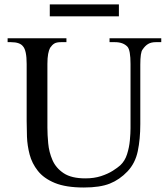

<svg xmlns="http://www.w3.org/2000/svg" viewBox="-20 -836 763 872"><path d="M712.4 -644.5H687Q666.5 -644.5 652.6 -636.2Q638.7 -627.9 627.4 -610.8Q617.2 -598.6 617.2 -542V-272.5Q617.2 -204.1 605.7 -149.4Q594.2 -94.7 559.1 -57.6Q523.4 -20 478.8 -2.2Q434.1 15.6 360.8 15.6Q279.3 15.6 229 -5.1Q178.7 -25.9 151.9 -60.1Q125 -94.2 114.5 -134.5Q104 -174.8 102.5 -214.6Q101.1 -254.4 101.1 -285.6V-545.4Q101.1 -606.9 84.5 -625.5Q70.3 -644.5 29.8 -644.5H14.6V-662.1H281.7V-644.5H256.8Q236.8 -644.5 226.6 -638.2Q216.3 -631.8 207.5 -618.7Q202.1 -608.9 198.7 -591.1Q195.3 -573.2 195.3 -545.4V-256.3Q195.3 -224.1 199 -184.6Q202.6 -145 218.3 -108.9Q233.9 -72.8 269.3 -49.3Q304.7 -25.9 367.7 -25.9Q407.2 -25.9 438.7 -36.1Q470.2 -46.4 492.4 -60.5Q514.6 -74.7 526.4 -85.4Q547.4 -105 557.1 -135.7Q566.9 -166.5 569.8 -198.5Q572.8 -230.5 572.8 -253.4V-545.4Q572.8 -607.9 559.1 -623.5Q539.6 -644.5 502.4 -644.5H477.5V-662.1H712.4ZM520 -761.7H206.1V-815.9H520Z"/></svg>

Font: BabelStone Roman
Style: Regular
Weight: 400
Designer: Walt Agee, Victor Gaultney, Peter Martin, Debbi Hosken, Becca Hirsbrunner (SIL); Andrew West (BabelStone)
Foundry: BabelStone
Version: Version 16.000